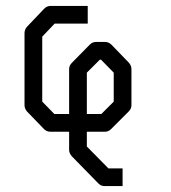

<svg xmlns="http://www.w3.org/2000/svg" viewBox="-20 -496 580 650"><path d="M274 -50V0L347 74H395V104V134H334Q322 134 313 125L223 33Q214 22 214 12V-50H151Q138 -50 129 -59L71 -119Q63 -129 63 -140V-384Q63 -395.5 71 -405L130 -467Q139 -476 152 -476H277V-446V-416H165L123 -372V-152L164 -110H214V-262Q214 -274 223 -283L284 -345Q293 -354 305 -354H335Q348 -354 357 -345L417 -283Q425 -273 425 -262V-140Q425 -128 416 -119L356 -59Q347 -50 335 -50ZM274 -110H323L365 -152V-250L322 -294H318L274 -250Z"/></svg>

Font: 3270 Nerd Font Mono
Style: Regular
Weight: 400
Monospace: yes
Version: Version 3.0.1;Nerd Fonts 3.0.0